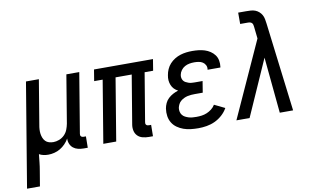

<svg xmlns="http://www.w3.org/2000/svg" viewBox="-120 -927 2210 1334"><g transform="rotate(-10 985.0 -260.0)"><path d="M-30 215 92 -520H183L131 -207Q128 -192 127 -176Q126 -160 128 -145Q130 -130 135.5 -116Q141 -102 151 -91.5Q161 -81 176 -76.5Q191 -72 207 -72Q227 -72 248 -80Q269 -88 285 -104Q301 -120 309 -140.5Q317 -161 321 -182L377 -520H468L398 -98Q397 -93 397.5 -88Q398 -83 401.5 -79Q405 -75 410 -73.5Q415 -72 420 -72H436L435 8H406Q386 8 367 3.5Q348 -1 333.5 -12.5Q319 -24 311.5 -42Q304 -60 305 -80Q294 -60 277.5 -43Q261 -26 241.5 -14.5Q222 -3 200 2.5Q178 8 157 8Q140 8 123.5 4.5Q107 1 93 -7Q90 21 87 50Q84 79 79 107L61 215Z M866 8Q844 8 822.5 2.5Q801 -3 786.5 -18Q772 -33 767.5 -54.5Q763 -76 767 -98L824 -440H710L637 0H546L619 -440H559L572 -520H988L975 -440H915L858 -98Q857 -93 857.5 -88Q858 -83 861.5 -79Q865 -75 870 -73.5Q875 -72 880 -72H896L895 8Z M1216 8Q1189 8 1162.5 5Q1136 2 1112 -6.5Q1088 -15 1067.5 -29.5Q1047 -44 1034 -65Q1021 -86 1017 -112Q1013 -138 1017 -165Q1020 -184 1028.5 -202.5Q1037 -221 1052 -235Q1067 -249 1085 -258.5Q1103 -268 1122 -274Q1106 -282 1094.5 -294Q1083 -306 1076.5 -322Q1070 -338 1068.5 -355.5Q1067 -373 1071 -392Q1074 -412 1083 -432.5Q1092 -453 1107 -469.5Q1122 -486 1141.5 -498Q1161 -510 1182 -516.5Q1203 -523 1224 -525.5Q1245 -528 1266 -528Q1289 -528 1311 -525.5Q1333 -523 1353.5 -516.5Q1374 -510 1392 -498Q1410 -486 1422.5 -469Q1435 -452 1439 -430Q1443 -408 1440 -386L1439 -381H1349V-383Q1352 -399 1345 -413Q1338 -427 1325.5 -435Q1313 -443 1297.5 -445.5Q1282 -448 1266 -448Q1249 -448 1232 -445Q1215 -442 1199.5 -433.5Q1184 -425 1173 -410Q1162 -395 1159 -378Q1157 -367 1159 -356.5Q1161 -346 1167 -337.5Q1173 -329 1182.5 -324Q1192 -319 1202 -315.5Q1212 -312 1223 -311Q1234 -310 1245 -310H1301L1288 -230H1232Q1219 -230 1206 -229Q1193 -228 1180 -225Q1167 -222 1154.5 -216Q1142 -210 1131.5 -201Q1121 -192 1115 -180Q1109 -168 1106 -155Q1104 -141 1107 -127.5Q1110 -114 1118 -104Q1126 -94 1137.5 -88Q1149 -82 1162 -78Q1175 -74 1189 -73Q1203 -72 1217 -72Q1235 -72 1253.5 -74.5Q1272 -77 1290 -84.5Q1308 -92 1324 -104.5Q1340 -117 1350 -134L1424 -98Q1409 -71 1385 -49.5Q1361 -28 1333 -15Q1305 -2 1275 3Q1245 8 1216 8Z M1485 0 1728 -535 1719 -617Q1718 -625 1716.5 -632.5Q1715 -640 1710 -645.5Q1705 -651 1697.5 -653Q1690 -655 1682 -655H1627V-735H1682Q1698 -735 1715 -734Q1732 -733 1746.5 -727.5Q1761 -722 1773 -711.5Q1785 -701 1792.5 -687.5Q1800 -674 1803 -658Q1806 -642 1808 -626L1885 0H1791L1753 -395L1578 0Z"/></g></svg>

Font: Iosevka SS18 Medium
Style: Italic
Weight: 500
Italic angle: -9°
Monospace: yes
Designer: Belleve Invis
Foundry: Belleve Invis
Version: Version 25.1.1; ttfautohint (v1.8.4)